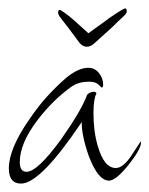

<svg xmlns="http://www.w3.org/2000/svg" viewBox="-20 -455 355 456"><path d="M278 -435Q281 -435 281 -427Q281 -423 270.5 -413.5Q260 -404 246 -390L205 -353Q196 -344 186 -344Q177 -344 169 -353L143 -388Q133 -401 125.5 -410.5Q118 -420 118 -425Q118 -433 124 -431Q126 -430 136.5 -422.5Q147 -415 160 -403L190 -376Q198 -382 206.5 -388Q215 -394 230 -405Q239 -412 253.5 -421.5Q268 -431 274 -434Q276 -435 278 -435ZM30 -19Q1 -19 1 -55Q1 -102 50 -172Q71 -203 93 -227Q115 -251 137 -270Q166 -294 190 -294Q205 -294 215 -281.5Q225 -269 225 -254Q225 -247 221 -247Q221 -247 214 -254Q207 -261 191 -261Q168 -261 151 -250Q107 -219 70 -171Q27 -115 27 -70Q27 -47 43 -47Q69 -47 125 -124Q149 -158 164.5 -184.5Q180 -211 187 -230Q194 -237 203 -237Q208 -237 209 -233Q202 -220 202 -186Q202 -143 212 -109Q227 -56 255 -56Q273 -56 293 -87L314 -119Q315 -118 315 -117Q315 -101 285 -63Q255 -26 239 -26Q213 -26 191 -84Q174 -132 174 -165Q76 -19 30 -19Z"/></svg>

Font: Shalimar
Style: Regular
Weight: 400
Designer: Robert E. Leuschke
Foundry: Robert E. Leuschke
Version: Version 1.010; ttfautohint (v1.8.3)